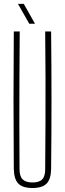

<svg xmlns="http://www.w3.org/2000/svg" viewBox="-20 -962 334 988"><path d="M147 5.5Q96.5 5.5 74.2 -17.5Q52 -40.5 51 -93.5Q49.5 -270.5 49.5 -447Q49.5 -623.5 51 -800H81.5Q80.5 -682 80 -563.8Q79.5 -445.5 79.5 -327.5Q79.5 -209.5 80.5 -91.5Q80.5 -55 96.5 -39Q112.5 -23 147 -23Q182 -23 197.2 -39Q212.5 -55 212.5 -91.5Q213.5 -209.5 214 -327.5Q214.5 -445.5 214.2 -563.8Q214 -682 212.5 -800H243Q245 -623.5 245 -447Q245 -270.5 243 -93.5Q242.5 -40.5 220 -17.5Q197.5 5.5 147 5.5ZM130.5 -840 72.5 -942H102.5L160 -840Z"/></svg>

Font: Big Shoulders Display ExtraLight
Style: Regular
Weight: 250
Designer: Patric King
Foundry: XO Type Co
Version: Version 2.002